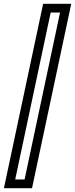

<svg xmlns="http://www.w3.org/2000/svg" viewBox="-42 -770 392 1004"><path d="M-21.5 214 183.5 -750H330.5L125.5 214ZM37.5 168.5H86.5L272 -704.5H223Z"/></svg>

Font: Tourney Expanded Medium
Style: Italic
Weight: 500
Width: 7
Italic angle: -12°
Designer: Tyler Finck
Foundry: Etcetera Type Co
Version: Version 1.010; ttfautohint (v1.8.3)